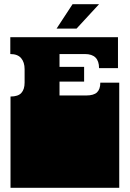

<svg xmlns="http://www.w3.org/2000/svg" viewBox="-20 -893 616 913"><path d="M30 -171V-172Q30 -185 30 -191Q30 -197 30 -209V-260Q30 -269 30 -273.5Q30 -278 30 -282.5Q30 -287 30 -296V-297Q30 -310 30 -316Q30 -322 30 -334V-434Q66 -434 81.5 -451Q97 -468 97 -500V-564Q97 -597 80.5 -616.5Q64 -636 29 -636V-716H541V-569H451Q451 -636 384 -636H263V-575H380V-505H263V-439H390Q426 -439 441.5 -454Q457 -469 457 -500H547V-334Q547 -321 547 -315Q547 -309 547 -297V-296Q547 -287 547 -282.5Q547 -278 547 -273.5Q547 -269 547 -260V-209Q547 -196 547 -190Q547 -184 547 -172V-171Q547 -162 547 -157.5Q547 -153 547 -148.5Q547 -144 547 -135V0H30V-135Q30 -144 30 -148.5Q30 -153 30 -157.5Q30 -162 30 -171ZM325 -873H451L344 -757H249Z"/></svg>

Font: Danfo
Style: Regular
Weight: 400
Version: Version 1.000;Glyphs 3.2 (3236)